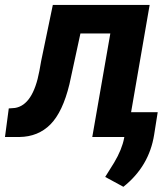

<svg xmlns="http://www.w3.org/2000/svg" viewBox="-59 -548 651 768"><path d="M539.6 -528.3 448.2 0H310.1L382.3 -414.1H262.7L218.8 -211.4Q191.9 -100.1 142.8 -50.5Q93.8 -1 18.6 0H-39.1L-23.9 -114.3L1 -116.2Q73.2 -127.9 98.6 -264.6L105.5 -303.2L152.3 -528.3ZM434.6 199.2 361.8 159.7 397.5 102.5Q428.7 50.3 437.5 4.4L455.6 -99.1H571.8L557.6 -9.3Q537.6 117.2 434.6 199.2Z"/></svg>

Font: RobotoInd
Style: Bold Italic
Weight: 700
Italic angle: -12°
Designer: Google
Version: Version 2.001150; 2014